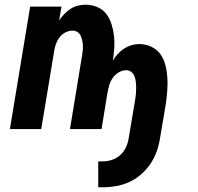

<svg xmlns="http://www.w3.org/2000/svg" viewBox="-20 -548 840 815"><path d="M397 247V137H417Q436 137 455.5 130.5Q475 124 490.5 110Q506 96 514.5 77.5Q523 59 526 40L554 -126Q556 -138 557 -150.5Q558 -163 558 -175.5Q558 -188 556.5 -200.5Q555 -213 551 -224Q547 -235 537.5 -242.5Q528 -250 516 -250Q499 -250 483.5 -240.5Q468 -231 458 -216.5Q448 -202 443.5 -185.5Q439 -169 436 -153L411 0H277L327 -304Q329 -316 330.5 -327.5Q332 -339 332 -350.5Q332 -362 329.5 -373.5Q327 -385 323 -395Q319 -405 309.5 -411.5Q300 -418 288 -418Q273 -418 258 -410.5Q243 -403 233 -390Q223 -377 217.5 -361.5Q212 -346 210 -331L155 0H22L108 -520H241L231 -461Q241 -476 253 -488.5Q265 -501 279.5 -510.5Q294 -520 310.5 -524Q327 -528 343 -528Q369 -528 393 -518Q417 -508 431.5 -488.5Q446 -469 453.5 -445Q461 -421 464 -395.5Q467 -370 465 -343.5Q463 -317 459 -290Q467 -305 479.5 -318.5Q492 -332 506.5 -341.5Q521 -351 537.5 -356Q554 -361 570 -361Q598 -361 622.5 -349.5Q647 -338 661.5 -317Q676 -296 682.5 -270Q689 -244 690.5 -217.5Q692 -191 690 -163Q688 -135 684 -108L659 40Q655 67 645 95Q635 123 618.5 147.5Q602 172 578.5 192.5Q555 213 528 225Q501 237 473 242Q445 247 417 247Z"/></svg>

Font: Iosevka Aile Extrabold
Style: Italic
Weight: 800
Italic angle: -9°
Designer: Belleve Invis
Foundry: Belleve Invis
Version: Version 31.1.0; ttfautohint (v1.8.4)